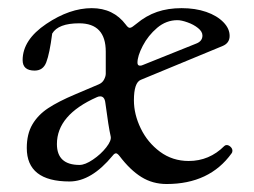

<svg xmlns="http://www.w3.org/2000/svg" viewBox="-20 -445 630 476"><path d="M276.4 -58.1Q271 -64.9 267.6 -64.9Q263.7 -64.9 259.3 -59.1Q206.5 4.9 152.3 4.9Q46.4 4.9 46.4 -78.1Q46.4 -112.8 60.3 -136.5Q74.2 -160.2 99.4 -176.8Q124.5 -193.4 166 -210.9L224.6 -235.8Q233.9 -239.7 238 -247.8Q242.2 -255.9 242.2 -262.2V-316.9Q242.2 -387.2 176.3 -387.2Q124.5 -387.2 109.4 -361.8Q103 -312 94.7 -290.5Q86.9 -270 65.9 -270Q36.1 -270 36.1 -295.9Q36.1 -346.2 94.7 -385.7Q152.8 -424.8 207.5 -424.8Q261.2 -424.8 292 -383.8Q294.4 -380.4 296.9 -378.2Q299.3 -376 301.8 -376Q304.7 -376 308.8 -378.9Q313 -381.8 318.4 -386.2Q342.3 -406.2 369.4 -415.5Q396.5 -424.8 430.2 -424.8Q464.4 -424.8 491.2 -415.5Q518.1 -406.2 534.2 -389.6Q549.3 -374 549.3 -356Q549.3 -338.4 532.2 -331.1L329.1 -247.1Q312 -240.2 312 -196.3Q312 -161.6 328.9 -126.7Q345.7 -91.8 376.7 -68.8Q407.7 -45.9 447.8 -45.9Q499 -45.9 536.1 -83Q538.6 -85.4 542 -85.4Q546.9 -85.4 551.5 -81.1Q556.2 -76.7 556.2 -71.3Q556.2 -67.4 554.2 -64.9Q499.5 11.2 393.1 11.2Q358.4 11.2 330.6 -6.1Q302.7 -23.4 276.4 -58.1ZM466.3 -336.9Q481.9 -342.8 481.9 -356.9Q481.9 -366.7 470.9 -375.5Q460 -384.3 444.8 -389.6Q429.7 -395 419.9 -395Q392.1 -395 369.6 -376Q347.2 -356.9 334 -331.5Q320.8 -306.2 320.8 -289.6Q320.8 -282.2 327.1 -282.2Q331.1 -282.2 335 -284.2ZM254.4 -106.9Q249 -130.4 241.2 -189.9Q239.3 -206.1 228.5 -206.1Q224.1 -206.1 220.2 -204.1Q121.1 -160.2 121.1 -87.9Q121.1 -36.1 177.2 -36.1Q190.9 -36.1 210.4 -49.3Q230 -62.5 243.4 -79.6Q256.8 -96.7 254.4 -106.9Z"/></svg>

Font: JuniusX
Style: Regular
Weight: 400
Designer: Peter S. Baker
Foundry: Briery Creek Software
Version: Version 1.004